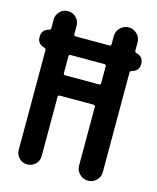

<svg xmlns="http://www.w3.org/2000/svg" viewBox="-110 -807 721 884"><g transform="rotate(15 250.0 -365.0)"><path d="M328.1 -538.1H168Q159.2 -538.1 159.2 -530.3V-450.2Q159.2 -441.4 168 -441.4H328.1Q336.9 -441.4 336.9 -450.2V-530.3Q336.9 -538.1 328.1 -538.1ZM41 -540Q7.8 -548.8 7.8 -582Q7.8 -616.2 41 -625Q49.8 -627 49.8 -634.8V-675.8Q49.8 -698.2 65.9 -714.4Q82 -730.5 103.5 -730.5Q127 -730.5 143.1 -714.4Q159.2 -698.2 159.2 -675.8V-634.8Q159.2 -627 168 -627H328.1Q336.9 -627 336.9 -634.8V-673.8Q336.9 -697.3 354 -713.9Q371.1 -730.5 394 -730.5Q417 -730.5 433.6 -713.9Q450.2 -697.3 450.2 -673.8V-634.8Q450.2 -627 459 -625Q492.2 -616.2 492.2 -582Q492.2 -548.8 459 -540Q450.2 -538.1 450.2 -530.3V-55.7Q450.2 -32.2 433.6 -16.1Q417 0 394 0Q371.1 0 354 -16.6Q336.9 -33.2 336.9 -55.7V-335.9Q336.9 -344.7 328.1 -344.7H168Q159.2 -344.7 159.2 -335.9V-53.7Q159.2 -31.2 143.1 -15.6Q127 0 103.5 0Q81.1 0 65.4 -16.1Q49.8 -32.2 49.8 -53.7V-530.3Q49.8 -538.1 41 -540Z"/></g></svg>

Font: Rounded Mgen+ 1m medium
Style: Regular
Weight: 500
Designer: [Source Han Sans]
Ryoko NISHIZUKA  (kana & ideographs); Paul D. Hunt (Latin, Greek & Cyrillic); Wenlong ZHANG  (bopomofo
Version: Version 1.059.20150602